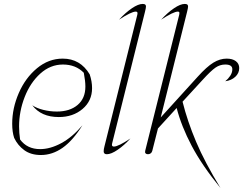

<svg xmlns="http://www.w3.org/2000/svg" viewBox="-20 -778 1236 976"><path d="M52 -77Q42 -107 42 -149Q42 -228 75.5 -305Q109 -382 168 -431Q227 -480 299 -480Q388 -480 436 -400Q448 -364 448 -330Q448 -265 399.5 -224Q351 -183 279 -183Q189 -183 144 -243Q166 -228 200 -219.5Q234 -211 269 -211Q335 -211 374.5 -244.5Q414 -278 414 -338Q414 -366 406 -408Q365 -450 300 -450Q236 -450 185 -404Q134 -358 105.5 -285Q77 -212 77 -135Q77 -102 82 -69Q118 -20 184 -20Q235 -20 291 -50Q347 -80 399 -141Q350 -63 298 -26.5Q246 10 188 10Q137 10 103.5 -14.5Q70 -39 52 -77Z M507 -9Q507 -19 511 -34L678 -703Q679 -706 679 -711Q679 -719 670 -719Q648 -719 585 -678Q618 -714 650.5 -736Q683 -758 705 -758Q714 -758 718 -755Q722 -752 722 -745Q722 -738 717 -718L550 -49Q549 -47 549 -42Q549 -33 559 -33Q581 -33 643 -74Q611 -39 578 -16.5Q545 6 523 6Q507 6 507 -9Z M1196 -432Q1196 -406 1176 -387.5Q1156 -369 1125 -365Q1140 -377 1150.5 -393Q1161 -409 1161 -426Q1161 -450 1125 -450Q1098 -450 1075 -434Q1052 -418 1010 -372L908 -261Q933 -161 977 -57Q1021 47 1101 178Q1007 63 954.5 -36.5Q902 -136 878 -229L783 -125L754 -11Q752 -3 746 1.5Q740 6 732 6Q724 6 720 1.5Q716 -3 718 -11L891 -703Q892 -706 892 -712Q892 -719 884 -719Q862 -719 799 -678Q832 -714 864.5 -736Q897 -758 919 -758Q928 -758 932 -755Q936 -752 936 -745Q936 -738 931 -718L797 -181L985 -388Q1031 -439 1064.5 -459.5Q1098 -480 1132 -480Q1162 -480 1179 -467Q1196 -454 1196 -432Z"/></svg>

Font: Srisakdi
Style: Regular
Weight: 400
Designer: Cadson Demak Co.,Ltd.
Foundry: Cadson Demak Co.,Ltd.
Version: Version 1.000